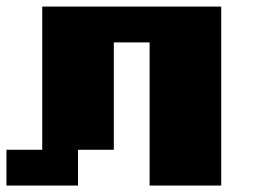

<svg xmlns="http://www.w3.org/2000/svg" viewBox="-20 -576 818 596"><path d="M0 0V-111.1H111.1V-555.6H666.7V0H444.4V-444.4H333.3V-111.1H222.2V0Z"/></svg>

Font: Pixeloid Sans
Style: Bold
Weight: 700
Monospace: yes
Designer: GGBot
Version: 0.3